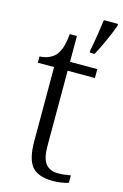

<svg xmlns="http://www.w3.org/2000/svg" viewBox="-119 -814 563 877"><g transform="rotate(15 163.0 -375.0)"><path d="M223 10Q155 10 125 -24Q95 -58 95 -143V-494H18V-524Q37 -524 56 -531Q75 -538 89 -551Q103 -565 112 -590Q121 -615 125 -658H159V-536H288V-494H159V-137Q159 -80 178.5 -55Q198 -30 236 -30Q253 -30 267 -31.5Q281 -33 297 -36V-1Q283 4 262.5 7Q242 10 223 10ZM235 -611Q242 -646 248.5 -687Q255 -728 259 -760H326V-751Q315 -720 295.5 -676.5Q276 -633 258 -600H235Z"/></g></svg>

Font: Noto Serif Gurmukhi Light
Style: Regular
Weight: 300
Designer: Vaibhav Singh and the Monotype Design Team
Foundry: Monotype Imaging Inc.
Version: Version 2.004; ttfautohint (v1.8.4.7-5d5b)